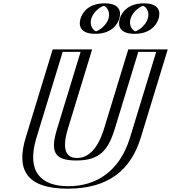

<svg xmlns="http://www.w3.org/2000/svg" viewBox="-20 -1123 1032 1158"><path d="M778.7 -825H966.7L804.1 -293C741.7 -89 597.9 15 387.9 15C177.9 15 97.7 -89 160.1 -293L322.7 -825H510.7L364.9 -348C322.7 -210 352.5 -170 444.5 -170C536.5 -170 590.7 -210 632.9 -348ZM847.7 -1103C898.7 -1103 927.2 -1062 911.6 -1011C896 -960 842.5 -919 791.5 -919C740.5 -919 712 -960 727.6 -1011C743.2 -1062 796.7 -1103 847.7 -1103ZM610.7 -1103C661.7 -1103 690.2 -1062 674.6 -1011C659 -960 605.5 -919 554.5 -919C503.5 -919 475 -960 490.6 -1011C506.2 -1062 559.7 -1103 610.7 -1103ZM789.1 -810H947.1L789.1 -293C729.1 -96.8 596 0 392.5 0C189 0 115.1 -96.8 175.1 -293L333.1 -810H491.1L349.9 -348C306.5 -205.9 339.2 -155 439.9 -155C540.5 -155 604.5 -205.9 647.9 -348ZM843.1 -1088C800.4 -1088 755.7 -1053.7 742.6 -1011C729.5 -968.3 753.3 -934 796.1 -934C838.8 -934 883.5 -968.3 896.6 -1011C909.7 -1053.7 885.9 -1088 843.1 -1088ZM606.1 -1088C648.9 -1088 672.7 -1053.7 659.6 -1011C646.5 -968.3 601.8 -934 559.1 -934C516.3 -934 492.5 -968.3 505.6 -1011C518.7 -1053.7 563.4 -1088 606.1 -1088ZM789.1 -810 647.9 -348C604.5 -205.9 540.5 -155 439.9 -155C339.2 -155 306.5 -205.9 349.9 -348L491.1 -810H333.1L175.1 -293C115.1 -96.8 189 0 392.5 0C596 0 729.1 -96.8 789.1 -293L947.1 -810ZM843.1 -1088C885.9 -1088 909.7 -1053.7 896.6 -1011C883.5 -968.3 838.8 -934 796.1 -934C753.3 -934 729.5 -968.3 742.6 -1011C755.7 -1053.7 800.4 -1088 843.1 -1088ZM606.1 -1088C563.4 -1088 518.7 -1053.7 505.6 -1011C492.5 -968.3 516.3 -934 559.1 -934C601.8 -934 646.5 -968.3 659.6 -1011C672.7 -1053.7 648.9 -1088 606.1 -1088ZM778.7 -825 632.9 -348C590.8 -210.2 536.1 -170 444.5 -170C352.8 -170 322.8 -210.2 364.9 -348L510.7 -825H322.7L160.1 -293C97.7 -89.1 178 15 387.9 15C597.8 15 741.7 -89.1 804.1 -293L966.7 -825ZM847.7 -1103C796.7 -1103 743.2 -1062 727.6 -1011C712 -960 740.5 -919 791.5 -919C842.5 -919 896 -960 911.6 -1011C927.2 -1062 898.7 -1103 847.7 -1103ZM610.7 -1103C559.7 -1103 506.2 -1062 490.6 -1011C475 -960 503.5 -919 554.5 -919C605.5 -919 659 -960 674.6 -1011C690.2 -1062 661.7 -1103 610.7 -1103ZM814.1 -810H922.1L764.1 -293C700.8 -85.9 556.6 0 392.5 0C228.4 0 136.8 -85.9 200.1 -293L358.1 -810H466.1L324.9 -348C284.4 -215.4 299.5 -155 439.9 -155C580.3 -155 632.4 -215.4 672.9 -348ZM843.1 -1087.8C858.3 -1084 884.7 -1053.7 871.6 -1011C858.4 -968 813.1 -937.9 796.1 -934.2C780.8 -938 754.5 -968.3 767.6 -1011C780.7 -1054 826.1 -1084.1 843.1 -1087.8ZM606.1 -1087.8C621.3 -1084 647.7 -1053.7 634.6 -1011C621.4 -968 576.1 -937.9 559.1 -934.2C543.8 -938 517.5 -968.3 530.6 -1011C543.7 -1054 589.1 -1084.1 606.1 -1087.8ZM753.7 -825 607.9 -348C562.8 -200.5 495.4 -170 444.5 -170C393.5 -170 344.8 -200.5 389.9 -348L535.7 -825H297.7L135.1 -293C76 -99.9 139 15 387.9 15C636.9 15 770 -99.9 829.1 -293L991.7 -825ZM847.7 -1103C753.7 -1103 714.6 -1050.3 702.6 -1011C690.6 -971.7 697.4 -919 791.5 -919C885.5 -919 924.6 -971.7 936.6 -1011C948.6 -1050.3 941.8 -1103 847.7 -1103ZM610.7 -1103C516.7 -1103 477.6 -1050.3 465.6 -1011C453.6 -971.7 460.4 -919 554.5 -919C648.5 -919 687.6 -971.7 699.6 -1011C711.6 -1050.3 704.8 -1103 610.7 -1103Z"/></svg>

Font: Hussar Outliner
Style: Obl
Weight: 700
Foundry: Cannot Into Space Fonts
Version: Version 0.92